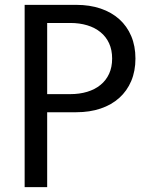

<svg xmlns="http://www.w3.org/2000/svg" viewBox="-20 -770 624 790"><path d="M81.4 0V-750H294.1Q349.1 -750 394.1 -734.8Q439.1 -719.5 470.9 -690.9Q502.7 -662.3 520 -621.4Q537.3 -580.5 537.3 -529.1Q537.3 -477.7 520 -436.8Q502.7 -395.9 470.9 -367.3Q439.1 -338.6 394.1 -323.4Q349.1 -308.2 294.1 -308.2H174.1V0ZM174.1 -382.7H269.1Q307.3 -382.7 338.9 -392.3Q370.5 -401.8 393.4 -420.5Q416.4 -439.1 428.9 -466.4Q441.4 -493.6 441.4 -529.1Q441.4 -564.5 428.9 -591.8Q416.4 -619.1 393.4 -637.7Q370.5 -656.4 338.9 -665.9Q307.3 -675.5 269.1 -675.5H174.1Z"/></svg>

Font: Spartan Med
Style: Regular
Weight: 500
Designer: Matt Bailey, Mirko Velimirovic
Foundry: Matt Bailey
Version: Version 1.005